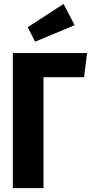

<svg xmlns="http://www.w3.org/2000/svg" viewBox="-20 -965 467 985"><path d="M362.8 -835.9 160.2 -751 122.1 -825.2 306.2 -944.8ZM426.8 -692.9 411.1 -568.8H203.1V0H45.9V-692.9Z"/></svg>

Font: Fira Sans Compressed
Style: Bold
Weight: 700
Width: 1
Designer: Carrois Corporate & Edenspiekermann AG
Foundry: Carrois Corporate GbR & Edenspiekermann AG
Version: Version 4.203;PS 004.203;hotconv 1.0.88;makeotf.lib2.5.64775